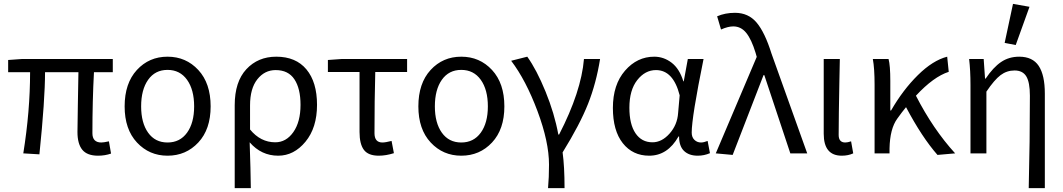

<svg xmlns="http://www.w3.org/2000/svg" viewBox="-20 -790 5478 989"><path d="M485 12Q429 12 404 -18.5Q379 -49 379 -110Q379 -134 381 -249Q383 -364 384 -418H212Q212 -277 183 5L100 0Q135 -218 135 -418H22V-481L92 -486H561V-418H464Q456 -271 456 -104Q456 -56 502 -56Q514 -56 541 -62L552 1Q521 12 485 12Z M843 12Q749 12 685.5 -56Q622 -124 622 -242Q622 -361 685 -429.5Q748 -498 843 -498Q938 -498 1001.5 -429.5Q1065 -361 1065 -242Q1065 -124 1001.5 -56Q938 12 843 12ZM980 -242Q980 -328 943.5 -379Q907 -430 843 -430Q779 -430 743 -379Q707 -328 707 -242Q707 -157 743 -106.5Q779 -56 843 -56Q907 -56 943.5 -106.5Q980 -157 980 -242Z M1189 179V-248Q1189 -369 1249 -433.5Q1309 -498 1403 -498Q1504 -498 1558.5 -432.5Q1613 -367 1613 -250Q1613 -132 1553.5 -60Q1494 12 1413 12Q1326 12 1266 -57Q1271 85 1272 179ZM1398 -57Q1454 -57 1491 -109.5Q1528 -162 1528 -250Q1528 -334 1496.5 -381.5Q1465 -429 1400 -429Q1343 -429 1305.5 -381.5Q1268 -334 1268 -247V-123Q1322 -57 1398 -57Z M1931 12Q1877 12 1854.5 -18Q1832 -48 1832 -110V-419H1669V-481L1739 -486H2077V-419H1913Q1909 -274 1909 -104Q1909 -56 1950 -56Q1965 -56 1997 -64L2009 -1Q1968 12 1931 12Z M2356 12Q2262 12 2198.5 -56Q2135 -124 2135 -242Q2135 -361 2198 -429.5Q2261 -498 2356 -498Q2451 -498 2514.5 -429.5Q2578 -361 2578 -242Q2578 -124 2514.5 -56Q2451 12 2356 12ZM2493 -242Q2493 -328 2456.5 -379Q2420 -430 2356 -430Q2292 -430 2256 -379Q2220 -328 2220 -242Q2220 -157 2256 -106.5Q2292 -56 2356 -56Q2420 -56 2456.5 -106.5Q2493 -157 2493 -242Z M2803 179Q2808 124 2808 58Q2808 -59 2748.5 -218Q2689 -377 2613 -477L2696 -498Q2744 -431 2790 -318.5Q2836 -206 2856 -97H2860Q2974 -318 2988 -486H3071Q3051 -361 3009 -255Q2967 -149 2878 -5Q2888 68 2888 179Z M3324 12Q3239 12 3188 -52.5Q3137 -117 3137 -234Q3137 -354 3199.5 -426Q3262 -498 3350 -498Q3399 -498 3439.5 -467Q3480 -436 3500 -371H3502L3523 -486H3604Q3543 -186 3543 -107Q3543 -83 3557 -69.5Q3571 -56 3591 -56Q3605 -56 3625 -64L3637 -1Q3607 12 3574 12Q3529 12 3503.5 -12.5Q3478 -37 3478 -87H3475Q3419 12 3324 12ZM3341 -57Q3389 -57 3429 -102Q3469 -147 3473 -208L3481 -299Q3448 -429 3359 -429Q3303 -429 3262.5 -377.5Q3222 -326 3222 -235Q3222 -150 3253.5 -103.5Q3285 -57 3341 -57Z M3754 8 3667 0 3878 -497 3872 -518Q3851 -587 3824 -620.5Q3797 -654 3757 -654Q3730 -654 3694 -638L3674 -706Q3715 -724 3766 -724Q3835 -724 3877.5 -673.5Q3920 -623 3954 -514L4138 0H4051L3917 -403H3913Z M4316 12Q4223 12 4223 -101V-486H4306Q4305 -442 4303.5 -359.5Q4302 -277 4301 -212Q4300 -147 4300 -95Q4300 -56 4334 -56Q4346 -56 4364 -62L4375 0Q4349 12 4316 12Z M4809 8Q4729 -83 4647 -238Q4627 -214 4602 -179Q4564 -127 4562 -25V0H4485V-353Q4485 -438 4476 -486H4557Q4566 -453 4566 -373V-221H4570Q4631 -327 4708 -403Q4785 -479 4859 -498L4867 -420Q4789 -395 4698 -297Q4786 -125 4900 0Z M5279 179Q5285 -60 5285 -297Q5285 -366 5266.5 -396.5Q5248 -427 5206 -427Q5166 -427 5134 -403Q5102 -379 5061 -318V0H4979V-353Q4979 -426 4972 -486H5047L5054 -385H5057Q5096 -443 5136.5 -470.5Q5177 -498 5230 -498Q5299 -498 5330.5 -450.5Q5362 -403 5362 -308V179ZM5155 -569 5198 -770 5283 -755 5212 -558Z"/></svg>

Font: Toshiba Sans
Style: Regular
Weight: 400
Designer: Paul D. Hunt
Foundry: Toshiba Corporation
Version: Version 2.020;PS 2.0;hotconv 1.0.86;makeotf.lib2.5.63406